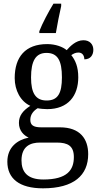

<svg xmlns="http://www.w3.org/2000/svg" viewBox="-20 -786 538 1045"><path d="M194 -616V-606H284C292 -654 303 -709 313 -753V-766H271C245 -724 210 -658 194 -616ZM214 239C382 239 460 168 460 53C460 -29 417 -93 306 -93H204C159 -93 145 -107 145 -134C145 -164 164 -184 185 -197C198 -194 222 -192 237 -192C351 -192 406 -265 406 -365C406 -423 390 -458 368 -486C380 -494 391 -500 407 -500C430 -500 439 -481 439 -463C473 -463 488 -487 488 -515C488 -543 470 -567 434 -567C392 -567 360 -532 343 -513C322 -531 282 -546 237 -546C118 -546 60 -476 60 -361C60 -294 92 -234 145 -210C105 -184 83 -157 83 -117C83 -74 110 -49 136 -37C75 -25 20 15 20 94C20 185 84 239 214 239ZM234 -239C174 -239 149 -279 149 -364C149 -454 174 -498 233 -498C294 -498 317 -456 317 -365C317 -278 295 -239 234 -239ZM216 191C126 191 97 147 97 87C97 9 147 -10 197 -10H289C349 -10 382 8 382 69C382 139 346 191 216 191Z"/></svg>

Font: Noto Serif Devanagari SemiCondensed
Style: Regular
Weight: 400
Width: 4
Designer: Universal Thirst, Indian Type Foundry and the Monotype Design Team
Foundry: Monotype Imaging Inc.
Version: Version 2.004